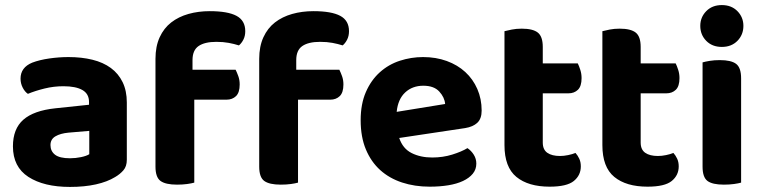

<svg xmlns="http://www.w3.org/2000/svg" viewBox="-20 -721 3003 757"><path d="M256 -97Q278 -97 299.5 -101.5Q321 -106 332 -113V-205L250 -198Q218 -195 198.5 -183.5Q179 -172 179 -149Q179 -125 197 -111Q215 -97 256 -97ZM250 -496Q302 -496 344.5 -485.5Q387 -475 417 -453Q447 -431 463.5 -397Q480 -363 480 -317V-91Q480 -65 466.5 -49.5Q453 -34 434 -23Q403 -4 358 6Q313 16 256 16Q153 16 92 -23.5Q31 -63 31 -144Q31 -213 72 -249Q113 -285 198 -294L331 -308V-319Q331 -351 305 -366Q279 -381 230 -381Q192 -381 155.5 -372Q119 -363 90 -351Q78 -359 69.5 -375.5Q61 -392 61 -411Q61 -455 107 -474Q136 -485 174.5 -490.5Q213 -496 250 -496Z M739 -446H909Q914 -436 919.5 -421Q925 -406 925 -388Q925 -356 910.5 -342Q896 -328 873 -328H746V-1Q736 2 718 4.5Q700 7 678 7Q633 7 613 -7.5Q593 -22 593 -64V-489Q593 -538 609.5 -574Q626 -610 655 -632.5Q684 -655 723 -666Q762 -677 807 -677Q878 -677 912.5 -658.5Q947 -640 947 -598Q947 -579 939.5 -564.5Q932 -550 922 -542Q903 -548 881.5 -552Q860 -556 833 -556Q787 -556 763 -539.5Q739 -523 739 -484ZM1148 -446H1318Q1323 -436 1328.5 -421Q1334 -406 1334 -388Q1334 -356 1319.5 -342Q1305 -328 1282 -328H1155V-1Q1145 2 1127 4.5Q1109 7 1087 7Q1042 7 1022 -7.5Q1002 -22 1002 -64V-489Q1002 -538 1018.5 -574Q1035 -610 1064 -632.5Q1093 -655 1132 -666Q1171 -677 1216 -677Q1287 -677 1321.5 -658.5Q1356 -640 1356 -598Q1356 -579 1348.5 -564.5Q1341 -550 1331 -542Q1312 -548 1290.5 -552Q1269 -556 1242 -556Q1196 -556 1172 -539.5Q1148 -523 1148 -484Z M1554 -177Q1568 -135 1603 -117.5Q1638 -100 1684 -100Q1726 -100 1763 -111.5Q1800 -123 1823 -137Q1838 -127 1848 -111Q1858 -95 1858 -76Q1858 -53 1844 -36Q1830 -19 1805.5 -7.5Q1781 4 1747.5 9.5Q1714 15 1674 15Q1615 15 1565 -1.5Q1515 -18 1479 -50.5Q1443 -83 1422.5 -132Q1402 -181 1402 -247Q1402 -311 1422.5 -358Q1443 -405 1477.5 -436Q1512 -467 1556.5 -481.5Q1601 -496 1648 -496Q1699 -496 1741.5 -480.5Q1784 -465 1814.5 -437Q1845 -409 1862 -370Q1879 -331 1879 -285Q1879 -253 1862 -237Q1845 -221 1814 -216ZM1649 -383Q1606 -383 1577.5 -356.5Q1549 -330 1544 -280L1735 -311Q1733 -337 1712 -360Q1691 -383 1649 -383Z M2120 -159Q2120 -131 2138 -118.5Q2156 -106 2188 -106Q2203 -106 2220 -109.5Q2237 -113 2249 -118Q2258 -108 2264 -95Q2270 -82 2270 -65Q2270 -30 2242.5 -7.5Q2215 15 2147 15Q2063 15 2016 -23.5Q1969 -62 1969 -149V-598Q1980 -601 1998 -604.5Q2016 -608 2037 -608Q2081 -608 2100.5 -592.5Q2120 -577 2120 -536V-471H2258Q2263 -461 2268 -445.5Q2273 -430 2273 -413Q2273 -381 2258.5 -367Q2244 -353 2221 -353H2120V-159Z M2506 -159Q2506 -131 2524 -118.5Q2542 -106 2574 -106Q2589 -106 2606 -109.5Q2623 -113 2635 -118Q2644 -108 2650 -95Q2656 -82 2656 -65Q2656 -30 2628.5 -7.5Q2601 15 2533 15Q2449 15 2402 -23.5Q2355 -62 2355 -149V-598Q2366 -601 2384 -604.5Q2402 -608 2423 -608Q2467 -608 2486.5 -592.5Q2506 -577 2506 -536V-471H2644Q2649 -461 2654 -445.5Q2659 -430 2659 -413Q2659 -381 2644.5 -367Q2630 -353 2607 -353H2506V-159Z M2902 -1Q2892 2 2874 4.5Q2856 7 2834 7Q2789 7 2769.5 -7.5Q2750 -22 2750 -64V-475Q2760 -478 2778 -481Q2796 -484 2818 -484Q2863 -484 2882.5 -469Q2902 -454 2902 -412ZM2741 -619Q2741 -653 2764.5 -677Q2788 -701 2826 -701Q2864 -701 2887.5 -677Q2911 -653 2911 -619Q2911 -584 2887.5 -560Q2864 -536 2826 -536Q2788 -536 2764.5 -560Q2741 -584 2741 -619Z"/></svg>

Font: Baloo Bhaina 2
Style: Bold
Weight: 700
Designer: Yesha Goshar, Manish Minz, Shuchita Grover and Ek Type
Foundry: Ek Type
Version: Version 1.640;hotconv 1.0.111;makeotfexe 2.5.65597; ttfautoh